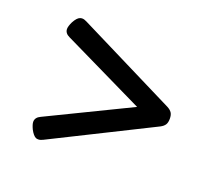

<svg xmlns="http://www.w3.org/2000/svg" viewBox="-87 -631 774 692"><g transform="rotate(20 300.0 -285.0)"><path d="M414.1 -284.7 100.1 -437Q80.6 -445.8 80.6 -462.9Q80.6 -472.7 88.9 -490.2Q100.1 -511.2 111.3 -515.1Q115.2 -516.6 119.6 -516.6Q127.4 -516.6 136.7 -511.7L516.6 -322.3Q528.8 -315.9 534.2 -307.6Q539.6 -299.3 539.6 -284.7Q539.6 -270 534.2 -261.7Q528.8 -253.4 516.6 -247.1L136.7 -57.6Q127.4 -52.7 119.1 -52.7Q114.7 -52.7 110.4 -54.2Q99.6 -59.1 88.9 -79.1Q80.6 -96.7 80.6 -106.4Q80.6 -123.5 100.1 -132.3Z"/></g></svg>

Font: Courier Prime Medium
Style: Regular
Weight: 500
Designer: Alan Dague-Greene
Foundry: Quote-Unquote Apps
Version: Version 1.202